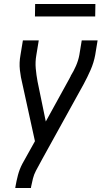

<svg xmlns="http://www.w3.org/2000/svg" viewBox="-20 -721 540 956"><path d="M56 215 57 208Q62 179 69.5 150.5Q77 122 91 95L154 -18L92 -301Q83 -336 79 -372.5Q75 -409 82 -447L94 -520H173L161 -447Q155 -413 158 -380Q161 -347 167 -315L208 -116L328 -334Q328 -336 329.5 -338Q331 -340 332 -341V-343Q347 -367 358.5 -393.5Q370 -420 375 -447L387 -520H466L454 -447Q447 -409 431 -372.5Q415 -336 396 -301L192 68L159 129Q149 148 144 168Q139 188 135 208L134 215ZM154 -639 155 -701H455L454 -639Z"/></svg>

Font: Iosevka Term Curly Oblique
Style: Regular
Weight: 400
Italic angle: -9°
Designer: Belleve Invis
Foundry: Belleve Invis
Version: Version 32.3.0